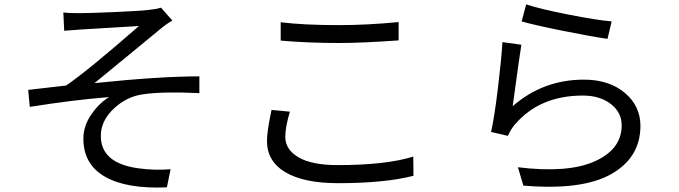

<svg xmlns="http://www.w3.org/2000/svg" viewBox="-20 -801 3040 860"><path d="M263.7 -745.1Q299.8 -741.2 342.8 -742.2Q381.8 -742.2 495.6 -747.1Q609.4 -752 647.5 -756.8Q679.7 -759.8 701.2 -766.6L752 -709Q723.6 -692.4 699.2 -671.9Q674.8 -652.3 561.5 -558.6Q448.2 -464.8 403.3 -428.7Q694.3 -459 873 -459V-383.8Q710 -391.6 622.1 -378.9Q547.9 -369.1 489.7 -314.5Q431.6 -259.8 431.6 -192.4Q431.6 -69.3 601.6 -46.9Q673.8 -37.1 744.1 -43L727.5 38.1Q545.9 45.9 449.7 -9.8Q353.5 -65.4 353.5 -179.7Q353.5 -237.3 389.2 -288.6Q424.8 -339.8 468.8 -366.2Q309.6 -353.5 113.3 -322.3L106.4 -398.4Q125 -400.4 276.4 -418Q377 -487.3 602.5 -684.6Q593.8 -683.6 481.4 -677.2Q369.1 -670.9 343.8 -668.9Q335 -668 318.8 -667Q302.7 -666 290 -665Q277.3 -664.1 267.6 -663.1Z M1237.3 -619.1V-701.2Q1341.8 -688.5 1499 -688.5Q1623 -688.5 1765.6 -702.1V-620.1Q1603.5 -608.4 1499 -608.4Q1361.3 -608.4 1237.3 -619.1ZM1196.3 -308.6 1278.3 -300.8Q1257.8 -230.5 1257.8 -188.5Q1257.8 -130.9 1317.4 -96.2Q1377 -61.5 1492.2 -61.5Q1709 -61.5 1831.1 -99.6L1832 -13.7Q1704.1 19.5 1494.1 19.5Q1341.8 19.5 1258.8 -29.3Q1175.8 -78.1 1175.8 -169.9Q1175.8 -212.9 1196.3 -308.6Z M2316.4 -705.1 2336.9 -781.2Q2399.4 -760.7 2525.9 -735.8Q2652.3 -710.9 2719.7 -705.1L2701.2 -627Q2631.8 -636.7 2502.9 -662.6Q2374 -688.5 2316.4 -705.1ZM2315.4 -600.6Q2309.6 -570.3 2276.4 -325.2Q2412.1 -444.3 2595.7 -444.3Q2708 -444.3 2778.3 -385.3Q2848.6 -326.2 2848.6 -237.3Q2848.6 -95.7 2718.3 -21.5Q2587.9 52.7 2324.2 30.3L2299.8 -51.8Q2524.4 -24.4 2644.5 -78.6Q2764.6 -132.8 2764.6 -239.3Q2764.6 -297.9 2715.8 -335.4Q2667 -373 2590.8 -373Q2396.5 -373 2285.2 -242.2Q2266.6 -219.7 2254.9 -192.4L2179.7 -210Q2194.3 -275.4 2210 -403.8Q2225.6 -532.2 2230.5 -612.3Z"/></svg>

Font: Nasu
Style: Regular
Weight: 400
Designer: Ryoko NISHIZUKA (kana &amp; ideographs); Paul D. Hunt (Latin, Greek &amp; Cyrillic); Wenlong ZHANG (bopomofo); Sandoll C
Version: Version 2014.1215